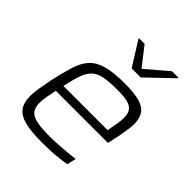

<svg xmlns="http://www.w3.org/2000/svg" viewBox="-205 -868 1006 1006"><g transform="rotate(45 298.5 -365.0)"><path d="M270 8Q189 8 142 -4Q95 -16 74.5 -44.5Q54 -73 54 -121Q54 -147 59.5 -180Q65 -213 73 -254Q89 -328 105 -379Q121 -430 149 -460.5Q177 -491 227 -504.5Q277 -518 358 -518Q429 -518 469.5 -506.5Q510 -495 527 -469Q544 -443 544 -399Q544 -386 541 -364Q538 -342 533 -314.5Q528 -287 521 -255L516 -235H130Q123 -202 118.5 -176Q114 -150 114 -129Q114 -96 129 -77Q144 -58 179.5 -50.5Q215 -43 277 -43Q304 -43 336 -45Q368 -47 400 -50Q432 -53 456 -56L445 -6Q425 -2 395.5 1.5Q366 5 333.5 6.5Q301 8 270 8ZM140 -281H468L471 -299Q477 -328 480 -348.5Q483 -369 483 -386Q483 -421 469 -438Q455 -455 426.5 -461Q398 -467 352 -467Q294 -467 258 -460Q222 -453 200.5 -433.5Q179 -414 166 -377.5Q153 -341 140 -281ZM328 -599 244 -733 245 -738H285L366 -634L488 -738H536L535 -733L395 -599Z"/></g></svg>

Font: Saira SemiExpanded Light
Style: Italic
Weight: 300
Width: 6
Italic angle: -12°
Designer: Hector Gatti with collaboration of the Omnibus-Type team
Foundry: Omnibus-Type
Version: Version 1.101